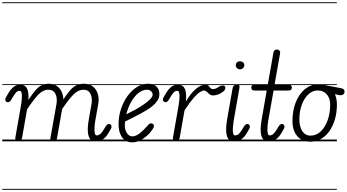

<svg xmlns="http://www.w3.org/2000/svg" viewBox="-25 -1250 3067 1698"><path d="M135 0Q124 0 116 -8.2Q108 -16.5 110.5 -32.5L160.5 -316.5Q163.5 -333.5 166 -355.8Q168.5 -378 168.8 -398.8Q169 -419.5 164.5 -433.2Q160 -447 149.5 -447Q132.5 -447 119.2 -434.5Q106 -422 89.5 -393L81 -379Q70.5 -361 62.8 -353.5Q55 -346 45 -346Q35 -346 28.2 -352.5Q21.5 -359 21.5 -371.5Q21.5 -379 31 -395.2Q40.5 -411.5 52.5 -431.5Q74.5 -467 101.8 -486Q129 -505 171.5 -499Q194.5 -495.5 207.2 -478Q220 -460.5 224.5 -432Q229 -403.5 226 -366Q260 -418 286.8 -449.5Q313.5 -481 341.5 -495.2Q369.5 -509.5 405.5 -509.5Q448 -509.5 476.5 -490.2Q505 -471 519.8 -439.2Q534.5 -407.5 535.5 -370.5Q567.5 -420.5 594.5 -451Q621.5 -481.5 650.2 -495.5Q679 -509.5 716 -509.5Q766.5 -509.5 797.8 -483.8Q829 -458 840.8 -417Q852.5 -376 844 -330.5L817.5 -182Q814.5 -165.5 812.2 -143.5Q810 -121.5 810.2 -100.8Q810.5 -80 815 -66.2Q819.5 -52.5 830 -52.5Q847.5 -52.5 862.2 -65Q877 -77.5 894 -106.5L902.5 -120.5Q912.5 -138.5 920.5 -146Q928.5 -153.5 938.5 -153.5Q948.5 -153.5 955 -147Q961.5 -140.5 961.5 -127.5Q961.5 -120 952 -104Q942.5 -88 931 -68Q909.5 -33 883 -16.5Q856.5 0 819 0Q794 0 778.8 -13.5Q763.5 -27 756.8 -52.5Q750 -78 751.2 -114.8Q752.5 -151.5 761 -198.5L785 -333Q789.5 -359 785.2 -387.8Q781 -416.5 764 -436.5Q747 -456.5 712 -456.5Q667.5 -456.5 625.5 -414.8Q583.5 -373 524.5 -285.5L478.5 -24.5Q478 -18.5 473.5 -9.2Q469 0 445.5 0Q427 0 423 -9.2Q419 -18.5 420.5 -27.5L475 -333Q479.5 -359 475.5 -387.5Q471.5 -416 454 -436.2Q436.5 -456.5 401 -456.5Q356 -456.5 314.8 -414.2Q273.5 -372 214.5 -283L170.5 -33Q168 -16 158 -8Q148 0 135 0ZM135 0Q124 0 116 -8.2Q108 -16.5 110.5 -32.5L160.5 -316.5Q163.5 -333.5 166 -355.8Q168.5 -378 168.8 -398.8Q169 -419.5 164.5 -433.2Q160 -447 149.5 -447Q132.5 -447 119.2 -434.5Q106 -422 89.5 -393L81 -379Q70.5 -361 62.8 -353.5Q55 -346 45 -346Q35 -346 28.2 -352.5Q21.5 -359 21.5 -371.5Q21.5 -379 31 -395.2Q40.5 -411.5 52.5 -431.5Q74.5 -467 101.8 -486Q129 -505 171.5 -499Q194.5 -495.5 207.2 -478Q220 -460.5 224.5 -432Q229 -403.5 226 -366Q260 -418 286.8 -449.5Q313.5 -481 341.5 -495.2Q369.5 -509.5 405.5 -509.5Q448 -509.5 476.5 -490.2Q505 -471 519.8 -439.2Q534.5 -407.5 535.5 -370.5Q567.5 -420.5 594.5 -451Q621.5 -481.5 650.2 -495.5Q679 -509.5 716 -509.5Q766.5 -509.5 797.8 -483.8Q829 -458 840.8 -417Q852.5 -376 844 -330.5L817.5 -182Q814.5 -165.5 812.2 -143.5Q810 -121.5 810.2 -100.8Q810.5 -80 815 -66.2Q819.5 -52.5 830 -52.5Q847.5 -52.5 862.2 -65Q877 -77.5 894 -106.5L902.5 -120.5Q912.5 -138.5 920.5 -146Q928.5 -153.5 938.5 -153.5Q948.5 -153.5 955 -147Q961.5 -140.5 961.5 -127.5Q961.5 -120 952 -104Q942.5 -88 931 -68Q909.5 -33 883 -16.5Q856.5 0 819 0Q794 0 778.8 -13.5Q763.5 -27 756.8 -52.5Q750 -78 751.2 -114.8Q752.5 -151.5 761 -198.5L785 -333Q789.5 -359 785.2 -387.8Q781 -416.5 764 -436.5Q747 -456.5 712 -456.5Q667.5 -456.5 625.5 -414.8Q583.5 -373 524.5 -285.5L478.5 -24.5Q478 -18.5 473.5 -9.2Q469 0 445.5 0Q427 0 423 -9.2Q419 -18.5 420.5 -27.5L475 -333Q479.5 -359 475.5 -387.5Q471.5 -416 454 -436.2Q436.5 -456.5 401 -456.5Q356 -456.5 314.8 -414.2Q273.5 -372 214.5 -283L170.5 -33Q168 -16 158 -8Q148 0 135 0ZM-5 420.5H988.5V428.5H-5ZM-5 -16H988.5V0H-5ZM-5 -505.5H988.5V-497.5H-5ZM-5 -1230H988.5V-1222H-5Z M1143.5 9Q1087.5 9 1055.5 -34.5Q1023.5 -78 1023.5 -151Q1023.5 -221 1044.8 -285.5Q1066 -350 1102.5 -400.5Q1139 -451 1185.8 -480.2Q1232.5 -509.5 1284 -509.5Q1331 -509.5 1357.8 -485.5Q1384.5 -461.5 1384.5 -418.5Q1384.5 -387 1367.5 -360.8Q1350.5 -334.5 1324.5 -313.2Q1298.5 -292 1270.8 -275.5Q1243 -259 1221 -246.5Q1191.5 -230 1150.2 -209.8Q1109 -189.5 1081 -175Q1080 -166 1079.5 -156.8Q1079 -147.5 1079 -138Q1079 -100 1098 -72Q1117 -44 1145 -44Q1174.5 -44 1207.2 -68.5Q1240 -93 1270.5 -128.5Q1290 -154 1303.2 -158Q1316.5 -162 1326 -154.5Q1333 -150 1335.8 -143.2Q1338.5 -136.5 1334.2 -124.8Q1330 -113 1315 -93.5Q1281.5 -49 1235.2 -20Q1189 9 1143.5 9ZM1092.5 -239Q1114 -250.5 1139.5 -263.5Q1165 -276.5 1187.5 -289Q1223 -310 1254.5 -332.2Q1286 -354.5 1305.5 -375.5Q1325 -396.5 1325 -414Q1325 -428 1312 -442.2Q1299 -456.5 1275.5 -456.5Q1235 -456.5 1198.2 -426.5Q1161.5 -396.5 1133.8 -347Q1106 -297.5 1092.5 -239ZM1143.5 9Q1087.5 9 1055.5 -34.5Q1023.5 -78 1023.5 -151Q1023.5 -221 1044.8 -285.5Q1066 -350 1102.5 -400.5Q1139 -451 1185.8 -480.2Q1232.5 -509.5 1284 -509.5Q1331 -509.5 1357.8 -485.5Q1384.5 -461.5 1384.5 -418.5Q1384.5 -387 1367.5 -360.8Q1350.5 -334.5 1324.5 -313.2Q1298.5 -292 1270.8 -275.5Q1243 -259 1221 -246.5Q1191.5 -230 1150.2 -209.8Q1109 -189.5 1081 -175Q1080 -166 1079.5 -156.8Q1079 -147.5 1079 -138Q1079 -100 1098 -72Q1117 -44 1145 -44Q1174.5 -44 1207.2 -68.5Q1240 -93 1270.5 -128.5Q1290 -154 1303.2 -158Q1316.5 -162 1326 -154.5Q1333 -150 1335.8 -143.2Q1338.5 -136.5 1334.2 -124.8Q1330 -113 1315 -93.5Q1281.5 -49 1235.2 -20Q1189 9 1143.5 9ZM1092.5 -239Q1114 -250.5 1139.5 -263.5Q1165 -276.5 1187.5 -289Q1223 -310 1254.5 -332.2Q1286 -354.5 1305.5 -375.5Q1325 -396.5 1325 -414Q1325 -428 1312 -442.2Q1299 -456.5 1275.5 -456.5Q1235 -456.5 1198.2 -426.5Q1161.5 -396.5 1133.8 -347Q1106 -297.5 1092.5 -239ZM978.5 420.5H1399V428.5H978.5ZM978.5 -16H1399V0H978.5ZM978.5 -505.5H1399V-497.5H978.5ZM978.5 -1230H1399V-1222H978.5Z M1529 0Q1518 0 1510 -8.2Q1502 -16.5 1504.5 -32.5L1554.5 -316.5Q1557.5 -333.5 1560 -355.8Q1562.5 -378 1562.8 -398.8Q1563 -419.5 1558.5 -433.2Q1554 -447 1543.5 -447Q1526.5 -447 1513.2 -434.5Q1500 -422 1483.5 -393L1475 -379Q1464.5 -361 1456.8 -353.5Q1449 -346 1439 -346Q1429 -346 1422.2 -352.5Q1415.5 -359 1415.5 -371.5Q1415.5 -379 1425 -395.2Q1434.5 -411.5 1446.5 -431.5Q1468.5 -467 1495.8 -486Q1523 -505 1565.5 -499Q1589.5 -495.5 1602.8 -476.2Q1616 -457 1619.8 -425.2Q1623.5 -393.5 1619 -352.5Q1661.5 -424.5 1706 -462.5Q1750.5 -500.5 1791.5 -500.5Q1811.5 -500.5 1819.8 -491Q1828 -481.5 1835.8 -471.8Q1843.5 -462 1862 -462Q1874.5 -462 1889 -469.5Q1903.5 -477 1911 -482.5Q1924.5 -491.5 1937.5 -493.5Q1950.5 -495.5 1959.2 -490.5Q1968 -485.5 1968 -473.5Q1968 -463.5 1963.2 -455.5Q1958.5 -447.5 1950 -440.8Q1941.5 -434 1930 -427Q1911.5 -415.5 1891.8 -410.8Q1872 -406 1860.5 -406Q1841 -406 1827.5 -417Q1814 -428 1802.8 -438.8Q1791.5 -449.5 1779 -449.5Q1765.5 -449.5 1743.2 -435.8Q1721 -422 1687.8 -384.2Q1654.5 -346.5 1607 -274.5L1564.5 -33Q1562 -16 1552 -8Q1542 0 1529 0ZM1529 0Q1518 0 1510 -8.2Q1502 -16.5 1504.5 -32.5L1554.5 -316.5Q1557.5 -333.5 1560 -355.8Q1562.5 -378 1562.8 -398.8Q1563 -419.5 1558.5 -433.2Q1554 -447 1543.5 -447Q1526.5 -447 1513.2 -434.5Q1500 -422 1483.5 -393L1475 -379Q1464.5 -361 1456.8 -353.5Q1449 -346 1439 -346Q1429 -346 1422.2 -352.5Q1415.5 -359 1415.5 -371.5Q1415.5 -379 1425 -395.2Q1434.5 -411.5 1446.5 -431.5Q1468.5 -467 1495.8 -486Q1523 -505 1565.5 -499Q1589.5 -495.5 1602.8 -476.2Q1616 -457 1619.8 -425.2Q1623.5 -393.5 1619 -352.5Q1661.5 -424.5 1706 -462.5Q1750.5 -500.5 1791.5 -500.5Q1811.5 -500.5 1819.8 -491Q1828 -481.5 1835.8 -471.8Q1843.5 -462 1862 -462Q1874.5 -462 1889 -469.5Q1903.5 -477 1911 -482.5Q1924.5 -491.5 1937.5 -493.5Q1950.5 -495.5 1959.2 -490.5Q1968 -485.5 1968 -473.5Q1968 -463.5 1963.2 -455.5Q1958.5 -447.5 1950 -440.8Q1941.5 -434 1930 -427Q1911.5 -415.5 1891.8 -410.8Q1872 -406 1860.5 -406Q1841 -406 1827.5 -417Q1814 -428 1802.8 -438.8Q1791.5 -449.5 1779 -449.5Q1765.5 -449.5 1743.2 -435.8Q1721 -422 1687.8 -384.2Q1654.5 -346.5 1607 -274.5L1564.5 -33Q1562 -16 1552 -8Q1542 0 1529 0ZM1389 420.5H1934V428.5H1389ZM1389 -16H1934V0H1389ZM1389 -505.5H1934V-497.5H1389ZM1389 -1230H1934V-1222H1389Z M1983.5 -194 2031.5 -467Q2033.5 -479 2038.2 -486.5Q2043 -494 2051.8 -497.2Q2060.5 -500.5 2073.5 -500.5Q2088 -500.5 2091.5 -493.8Q2095 -487 2092 -470L2040.5 -176Q2037 -153 2034.8 -124Q2032.5 -95 2036.2 -73.8Q2040 -52.5 2053.5 -52.5Q2071 -52.5 2085.8 -65Q2100.5 -77.5 2117.5 -106.5L2126 -120.5Q2136 -138.5 2144 -146Q2152 -153.5 2162 -153.5Q2172 -153.5 2178.5 -147Q2185 -140.5 2185 -127.5Q2185 -120 2175.5 -104Q2166 -88 2154.5 -68Q2133 -33 2106.5 -16.5Q2080 0 2042.5 0Q2018 0 2002.8 -13Q1987.5 -26 1980.8 -51Q1974 -76 1974.8 -112Q1975.5 -148 1983.5 -194ZM2060 -673.5Q2060 -688 2070 -698Q2080 -708 2097.5 -708Q2113 -708 2124.2 -698.8Q2135.5 -689.5 2135.5 -673.5Q2135.5 -658.5 2124.5 -647.8Q2113.5 -637 2097.5 -637Q2081.5 -637 2070.8 -647.8Q2060 -658.5 2060 -673.5ZM1983.5 -194 2031.5 -467Q2033.5 -479 2038.2 -486.5Q2043 -494 2051.8 -497.2Q2060.5 -500.5 2073.5 -500.5Q2088 -500.5 2091.5 -493.8Q2095 -487 2092 -470L2040.5 -176Q2037 -153 2034.8 -124Q2032.5 -95 2036.2 -73.8Q2040 -52.5 2053.5 -52.5Q2071 -52.5 2085.8 -65Q2100.5 -77.5 2117.5 -106.5L2126 -120.5Q2136 -138.5 2144 -146Q2152 -153.5 2162 -153.5Q2172 -153.5 2178.5 -147Q2185 -140.5 2185 -127.5Q2185 -120 2175.5 -104Q2166 -88 2154.5 -68Q2133 -33 2106.5 -16.5Q2080 0 2042.5 0Q2018 0 2002.8 -13Q1987.5 -26 1980.8 -51Q1974 -76 1974.8 -112Q1975.5 -148 1983.5 -194ZM2060 -673.5Q2060 -688 2070 -698Q2080 -708 2097.5 -708Q2113 -708 2124.2 -698.8Q2135.5 -689.5 2135.5 -673.5Q2135.5 -658.5 2124.5 -647.8Q2113.5 -637 2097.5 -637Q2081.5 -637 2070.8 -647.8Q2060 -658.5 2060 -673.5ZM1924 420.5H2212V428.5H1924ZM1924 -16H2212V0H1924ZM1924 -505.5H2212V-497.5H1924ZM1924 -1230H2212V-1222H1924Z M2348.5 0Q2323.5 0 2308 -13.5Q2292.5 -27 2285.8 -52.5Q2279 -78 2280.2 -114.8Q2281.5 -151.5 2290 -198.5L2334 -449.5H2228.5Q2210.5 -449.5 2203.8 -456.5Q2197 -463.5 2197 -475.5Q2197 -487 2203.2 -493.8Q2209.5 -500.5 2228 -500.5H2343L2393.5 -786.5Q2396 -799.5 2404.2 -805.8Q2412.5 -812 2422.5 -812Q2432 -812 2439.2 -808Q2446.5 -804 2450.2 -796.5Q2454 -789 2452 -778.5L2403 -500.5H2525Q2543.5 -500.5 2549.8 -493.8Q2556 -487 2556 -475.5Q2556 -463.5 2549.8 -456.5Q2543.5 -449.5 2525 -449.5H2394.5L2347 -182Q2344 -165.5 2341.8 -143.5Q2339.5 -121.5 2339.8 -100.8Q2340 -80 2344.5 -66.2Q2349 -52.5 2359.5 -52.5Q2377 -52.5 2391.8 -65Q2406.5 -77.5 2423.5 -106.5L2432 -120.5Q2442 -138.5 2450 -146Q2458 -153.5 2468 -153.5Q2478 -153.5 2484.5 -147Q2491 -140.5 2491 -127.5Q2491 -120 2481.5 -104Q2472 -88 2460.5 -68Q2439 -33 2412.5 -16.5Q2386 0 2348.5 0ZM2348.5 0Q2323.5 0 2308 -13.5Q2292.5 -27 2285.8 -52.5Q2279 -78 2280.2 -114.8Q2281.5 -151.5 2290 -198.5L2334 -449.5H2228.5Q2210.5 -449.5 2203.8 -456.5Q2197 -463.5 2197 -475.5Q2197 -487 2203.2 -493.8Q2209.5 -500.5 2228 -500.5H2343L2393.5 -786.5Q2396 -799.5 2404.2 -805.8Q2412.5 -812 2422.5 -812Q2432 -812 2439.2 -808Q2446.5 -804 2450.2 -796.5Q2454 -789 2452 -778.5L2403 -500.5H2525Q2543.5 -500.5 2549.8 -493.8Q2556 -487 2556 -475.5Q2556 -463.5 2549.8 -456.5Q2543.5 -449.5 2525 -449.5H2394.5L2347 -182Q2344 -165.5 2341.8 -143.5Q2339.5 -121.5 2339.8 -100.8Q2340 -80 2344.5 -66.2Q2349 -52.5 2359.5 -52.5Q2377 -52.5 2391.8 -65Q2406.5 -77.5 2423.5 -106.5L2432 -120.5Q2442 -138.5 2450 -146Q2458 -153.5 2468 -153.5Q2478 -153.5 2484.5 -147Q2491 -140.5 2491 -127.5Q2491 -120 2481.5 -104Q2472 -88 2460.5 -68Q2439 -33 2412.5 -16.5Q2386 0 2348.5 0ZM2202 420.5H2522V428.5H2202ZM2202 -16H2522V0H2202ZM2202 -505.5H2522V-497.5H2202ZM2202 -1230H2522V-1222H2202Z M2721.5 3Q2647 3 2604.2 -45.8Q2561.5 -94.5 2561.5 -179.5Q2561.5 -273 2590.8 -346Q2620 -419 2670.8 -461Q2721.5 -503 2785.5 -503Q2795 -503 2804.2 -502.8Q2813.5 -502.5 2824.5 -501.2Q2835.5 -500 2849 -497Q2851 -497 2867 -493.8Q2883 -490.5 2914.5 -484.5Q2946 -478.5 2993.5 -469.5Q3010 -466 3016 -458.5Q3022 -451 3022 -440.5Q3022 -419.5 3006.5 -412.2Q2991 -405 2969.5 -410L2936.5 -417Q2945 -398.5 2949.8 -375.8Q2954.5 -353 2954.5 -327Q2954.5 -255.5 2937 -195.2Q2919.5 -135 2888 -90.5Q2856.5 -46 2814 -21.5Q2771.5 3 2721.5 3ZM2622.5 -194Q2622.5 -130.5 2648.5 -90.5Q2674.5 -50.5 2721.5 -50.5Q2771.5 -50.5 2810.8 -87.2Q2850 -124 2872.5 -186.2Q2895 -248.5 2895 -325.5Q2895 -380.5 2865.5 -415.2Q2836 -450 2785.5 -450Q2738.5 -450 2701.8 -415.5Q2665 -381 2643.8 -323Q2622.5 -265 2622.5 -194ZM2721.5 3Q2647 3 2604.2 -45.8Q2561.5 -94.5 2561.5 -179.5Q2561.5 -273 2590.8 -346Q2620 -419 2670.8 -461Q2721.5 -503 2785.5 -503Q2795 -503 2804.2 -502.8Q2813.5 -502.5 2824.5 -501.2Q2835.5 -500 2849 -497Q2851 -497 2867 -493.8Q2883 -490.5 2914.5 -484.5Q2946 -478.5 2993.5 -469.5Q3010 -466 3016 -458.5Q3022 -451 3022 -440.5Q3022 -419.5 3006.5 -412.2Q2991 -405 2969.5 -410L2936.5 -417Q2945 -398.5 2949.8 -375.8Q2954.5 -353 2954.5 -327Q2954.5 -255.5 2937 -195.2Q2919.5 -135 2888 -90.5Q2856.5 -46 2814 -21.5Q2771.5 3 2721.5 3ZM2622.5 -194Q2622.5 -130.5 2648.5 -90.5Q2674.5 -50.5 2721.5 -50.5Q2771.5 -50.5 2810.8 -87.2Q2850 -124 2872.5 -186.2Q2895 -248.5 2895 -325.5Q2895 -380.5 2865.5 -415.2Q2836 -450 2785.5 -450Q2738.5 -450 2701.8 -415.5Q2665 -381 2643.8 -323Q2622.5 -265 2622.5 -194ZM2512 420.5H2954V428.5H2512ZM2512 -16H2954V0H2512ZM2512 -505.5H2954V-497.5H2512ZM2512 -1230H2954V-1222H2512Z"/></svg>

Font: Edu VIC WA NT Pre Guide
Style: Regular
Weight: 400
Designer: Tina and Corey Anderson, Eben Sorkin, Mirko Velimirovic
Foundry: Google for Education
Version: Version 1.000